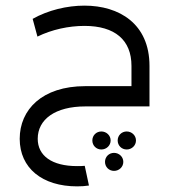

<svg xmlns="http://www.w3.org/2000/svg" viewBox="-20 -378 611 682"><path d="M280 -358C218 -358 151 -342 96 -311L113 -248C164 -273 224 -286 280 -286C388 -286 447 -236 447 -144V-72H283C129 -72 50 12 50 115C50 219 130 284 254 284C269 284 283 283 296 281L281 211C273 212 264 212 254 212C164 212 114 175 114 115C114 46 176 0 283 0H511V-144C511 -294 403 -358 280 -358ZM373 121C373 103 358 89 340 89C322 89 308 103 308 121C308 139 322 153 340 153C358 153 373 139 373 121ZM430 89C412 89 398 103 398 121C398 139 412 153 430 153C448 153 463 139 463 121C463 103 448 89 430 89ZM385 165C367 165 353 179 353 197C353 215 367 229 385 229C403 229 418 215 418 197C418 179 403 165 385 165Z"/></svg>

Font: UULA Sans
Style: Regular
Weight: 400
Designer: Mohamed Gaber, Laura Garcia Mut
Foundry: Kief Type Foundry
Version: Version 3.006;hotconv 1.0.109;makeotfexe 2.5.65596